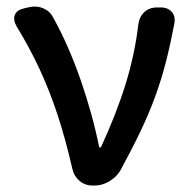

<svg xmlns="http://www.w3.org/2000/svg" viewBox="-20 -574 590 594"><path d="M266 0Q243 0 226 -14.5Q209 -29 204 -51Q183 -143 158.5 -217.5Q134 -292 103 -359Q72 -426 31 -493Q20 -513 26 -528Q32 -543 54 -548L71 -552Q94 -557 114.5 -548Q135 -539 145 -519Q192 -434 229 -328Q266 -222 287 -118H292Q339 -219 368 -312Q397 -405 408 -499Q411 -522 426.5 -536.5Q442 -551 466 -551H477Q500 -551 512 -536.5Q524 -522 519 -499Q507 -436 493 -381.5Q479 -327 460 -275Q441 -223 414.5 -167.5Q388 -112 352 -46Q340 -26 318 -13Q296 0 273 0Z"/></svg>

Font: Chiron GoRound TC M
Style: Regular
Weight: 500
Designer: Ryoko NISHIZUKA 西塚涼子 (kana, bopomofo & ideographs); Paul D. Hunt (Latin, Greek & Cyrillic); Sandoll Communications 산돌커뮤니
Foundry: Adobe
Version: Version 1.000;hotconv 1.1.1;makeotfexe 2.6.0